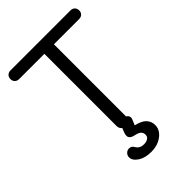

<svg xmlns="http://www.w3.org/2000/svg" viewBox="-291 -893 1238 1238"><g transform="rotate(-45 328.5 -274.0)"><path d="M328 0Q310 0 297.5 -12.5Q285 -25 285 -43V-781H372V-43Q372 -25 359.5 -12.5Q347 0 328 0ZM55 -702Q37 -702 26 -713Q15 -724 15 -741Q15 -759 26 -770Q37 -781 55 -781H602Q620 -781 631 -770Q642 -759 642 -741Q642 -724 631 -713Q620 -702 602 -702ZM326 233Q270 233 234.5 209.5Q199 186 199 156Q199 139 211 127Q223 115 239 115Q251 115 259.5 120.5Q268 126 274 138Q282 151 295 158Q308 165 327 165Q349 165 363.5 155.5Q378 146 378 128Q378 110 367 99Q356 88 328 82Q302 77 291 64Q280 51 290 22L304 -14Q310 -30 321.5 -39Q333 -48 353 -48Q374 -48 384.5 -33.5Q395 -19 386 0L371 36Q423 48 444.5 71.5Q466 95 466 129Q466 157 448 180.5Q430 204 398.5 218.5Q367 233 326 233Z"/></g></svg>

Font: Comfortaa Medium
Style: Regular
Weight: 500
Designer: Johan Aakerlund
Foundry: Johan Aakerlund
Version: Version 3.104; ttfautohint (v1.8.1.43-b0c9)